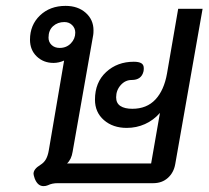

<svg xmlns="http://www.w3.org/2000/svg" viewBox="-20 -623 711 653"><path d="M128 10Q108 10 98 -16Q94 -28 94 -32Q94 -48 117 -62Q130 -70 136.5 -82Q143 -94 146 -112L198 -417Q180 -409 162 -409Q128 -409 105 -431Q82 -453 82 -488Q82 -538 116 -570.5Q150 -603 203 -603Q245 -603 271.5 -579.5Q298 -556 298 -520Q298 -509 297 -504L227 -107Q223 -81 208 -67H494L524 -239Q502 -214 473 -201Q444 -188 411 -188Q364 -188 333.5 -214.5Q303 -241 303 -284Q303 -343 341 -378Q379 -413 435 -413Q452 -413 460.5 -408Q469 -403 469 -391Q469 -384 468 -380Q461 -351 428 -351Q406 -351 390.5 -333.5Q375 -316 375 -292Q375 -272 389.5 -262.5Q404 -253 430 -253Q479 -253 508.5 -284.5Q538 -316 548 -373L586 -593H669L576 -65Q571 -36 551 -18Q531 0 501 0H176Q157 0 143 7Q136 10 128 10ZM236 -512Q236 -527 225.5 -537.5Q215 -548 199 -548Q176 -548 160.5 -534Q145 -520 145 -495Q145 -480 155.5 -470Q166 -460 183 -460Q206 -460 221 -475.5Q236 -491 236 -512Z"/></svg>

Font: Niramit
Style: Italic
Weight: 400
Italic angle: -10°
Version: Version 1.000; ttfautohint (v1.6)